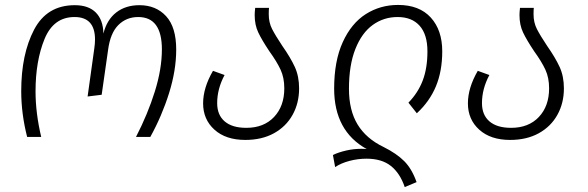

<svg xmlns="http://www.w3.org/2000/svg" viewBox="-20 -555 2381 778"><path d="M66 -186Q66 -335 118 -434.5Q170 -534 283 -534Q339 -534 368.5 -504Q398 -474 399 -419Q413 -475 451 -504.5Q489 -534 545 -534Q612 -534 653 -489.5Q694 -445 694 -354Q694 -270 665 -177.5Q636 -85 589 0H531Q579 -93 607.5 -184.5Q636 -276 636 -355Q636 -486 540 -486Q492 -486 459.5 -453.5Q427 -421 418 -353L392 -171L335 -164L362 -358Q365 -378 365 -395Q365 -486 282 -486Q197 -486 160.5 -397Q124 -308 124 -185Q124 -97 147 0H90Q66 -94 66 -186Z M1124 -369Q1157 -322 1174.5 -284Q1192 -246 1192 -197Q1192 -137 1165.5 -89.5Q1139 -42 1090 -15Q1041 12 974 12Q895 12 849 -29.5Q803 -71 803 -136Q803 -199 843 -268L890 -251Q860 -195 860 -137Q860 -89 890.5 -63Q921 -37 978 -37Q1049 -37 1090.5 -81Q1132 -125 1132 -197Q1132 -240 1117 -272.5Q1102 -305 1071 -348Q1041 -393 1026.5 -423.5Q1012 -454 1012 -494Q1012 -505 1014 -523H1070Q1069 -514 1069 -497Q1069 -464 1082.5 -437.5Q1096 -411 1124 -369Z M1465 88Q1430 88 1396 97Q1362 106 1338 122L1329 73Q1352 62 1382.5 55Q1413 48 1444 48Q1459 48 1466 49Q1334 -24 1334 -196Q1334 -308 1369 -384.5Q1404 -461 1462.5 -498Q1521 -535 1593 -535Q1679 -535 1725.5 -484Q1772 -433 1772 -347Q1772 -267 1746.5 -205.5Q1721 -144 1669 -96L1635 -139Q1674 -179 1693 -229Q1712 -279 1712 -347Q1712 -415 1680.5 -450.5Q1649 -486 1591 -486Q1535 -486 1490.5 -454Q1446 -422 1420 -356.5Q1394 -291 1394 -195Q1394 -108 1429 -50.5Q1464 7 1535 41Q1587 67 1618 98Q1649 129 1668 183L1620 203Q1601 147 1564 117.5Q1527 88 1465 88Z M2197 -369Q2230 -322 2247.5 -284Q2265 -246 2265 -197Q2265 -137 2238.5 -89.5Q2212 -42 2163 -15Q2114 12 2047 12Q1968 12 1922 -29.5Q1876 -71 1876 -136Q1876 -199 1916 -268L1963 -251Q1933 -195 1933 -137Q1933 -89 1963.5 -63Q1994 -37 2051 -37Q2122 -37 2163.5 -81Q2205 -125 2205 -197Q2205 -240 2190 -272.5Q2175 -305 2144 -348Q2114 -393 2099.5 -423.5Q2085 -454 2085 -494Q2085 -505 2087 -523H2143Q2142 -514 2142 -497Q2142 -464 2155.5 -437.5Q2169 -411 2197 -369Z"/></svg>

Font: FiraGO Light
Style: Italic
Weight: 300
Italic angle: -8°
Designer: bBox Type GmbH
Foundry: bBox Type GmbH
Version: Version 1.001